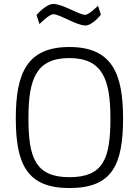

<svg xmlns="http://www.w3.org/2000/svg" viewBox="-20 -943 702 972"><path d="M476 -914C476 -914 431 -868 411 -868C380 -868 297 -923 250 -923C212 -923 165 -867 165 -867L180 -821C180 -821 228 -871 250 -871C283 -871 367 -814 412 -814C449 -814 491 -869 491 -869L476 -914ZM331 9C546 9 603 -105 603 -344C603 -574 545 -705 331 -705C117 -705 60 -573 60 -344C60 -113 116 9 331 9ZM331 -46C158 -46 124 -147 124 -344C124 -540 161 -649 331 -649C500 -649 539 -539 539 -344C539 -140 504 -46 331 -46Z"/></svg>

Font: RazerF5 Light
Style: Regular
Weight: 300
Foundry: Razer Inc.
Version: Version 2